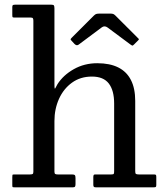

<svg xmlns="http://www.w3.org/2000/svg" viewBox="-20 -800 712 820"><path d="M111.5 -725Q118.5 -725 120.5 -721.8Q122.5 -718.5 122.5 -711.5V-67Q122.5 -59 119.5 -57Q116.5 -55 108 -55H42Q34 -55 33.2 -53Q32.5 -51 32.5 -43.5V-9.5Q32.5 -2 34 -1Q35.5 0 42.5 0H292Q299 0 300.8 -3.8Q302.5 -7.5 302.5 -14V-39Q302.5 -49 299.5 -52Q296.5 -55 287 -55H226.5Q218.5 -55 215.5 -57.2Q212.5 -59.5 212.5 -67.5V-283Q212.5 -334.5 232 -377.8Q251.5 -421 287.5 -447Q323.5 -473 372.5 -473Q422 -473 444.8 -443.2Q467.5 -413.5 467.5 -358V-69.5Q467.5 -60 465.8 -57.5Q464 -55 455 -55H386.5Q381 -55 379.8 -51.8Q378.5 -48.5 378.5 -43V-11.5Q378.5 -5 380.5 -2.5Q382.5 0 389 0H636Q643 0 645.2 -1.5Q647.5 -3 647.5 -10V-44Q647.5 -51 645.8 -53Q644 -55 637 -55H573Q563 -55 560.2 -57.5Q557.5 -60 557.5 -69.5V-369Q557.5 -422.5 539.2 -458.2Q521 -494 485 -512Q449 -530 395.5 -530Q340 -530 295 -504.5Q250 -479 225.5 -440.5Q221 -433 218 -426.5Q215 -420 213.8 -422Q212.5 -424 212.5 -441V-764Q212.5 -773.5 210.2 -776.8Q208 -780 199 -780H45Q37.5 -780 35 -778.2Q32.5 -776.5 32.5 -769.5V-736Q32.5 -728 34 -726.5Q35.5 -725 43.5 -725ZM298 -612.5Q307.5 -603 316 -609.5L414.5 -683Q426.5 -692 439.5 -682.5L537 -610Q543.5 -605.5 545.5 -605.2Q547.5 -605 553 -610.5L569.5 -627Q573.5 -631 573.2 -632.5Q573 -634 569 -637.5L473 -733.5Q468.5 -738 464.2 -740Q460 -742 450 -742H407.5Q396.5 -742 391.5 -740.5Q386.5 -739 381 -733.5L287 -639.5Q281.5 -634 281.5 -632Q281.5 -630 287 -624.5Z"/></svg>

Font: Besley
Style: Regular
Weight: 400
Designer: Owen Earl
Foundry: indestructible type*
Version: Version 4.000